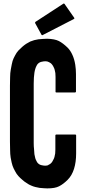

<svg xmlns="http://www.w3.org/2000/svg" viewBox="-20 -1045 520 1065"><path d="M288.1 -537.1Q288.1 -564.5 288.1 -618.2Q288.1 -629.9 287.1 -639.6Q285.2 -649.4 283.2 -658.2Q281.2 -666 277.3 -672.9Q274.4 -679.7 270.5 -684.6Q266.6 -690.4 261.7 -694.3Q257.8 -697.3 252 -700.2Q247.1 -702.1 242.2 -704.1Q236.3 -705.1 231.4 -705.1Q222.7 -705.1 214.8 -703.1Q207 -702.1 201.2 -699.2Q195.3 -696.3 190.4 -691.4Q185.5 -686.5 182.6 -679.7Q178.7 -672.9 175.8 -663.1Q172.9 -654.3 170.9 -641.6Q168.9 -629.9 168 -614.3Q167 -598.6 167 -581.1Q167 -470.7 167 -251Q167 -232.4 168.9 -216.8Q169.9 -201.2 170.9 -189.5Q172.9 -176.8 175.8 -167Q178.7 -158.2 182.6 -151.4Q185.5 -144.5 190.4 -139.6Q195.3 -134.8 201.2 -131.8Q207 -128.9 214.8 -127.9Q222.7 -126 231.4 -126Q236.3 -126 241.2 -127Q247.1 -127.9 251 -131.8Q256.8 -133.8 260.7 -137.7Q265.6 -141.6 269.5 -147.5Q273.4 -153.3 276.4 -160.2Q280.3 -167 282.2 -174.8Q284.2 -183.6 286.1 -193.4Q287.1 -204.1 287.1 -214.8Q287.1 -241.2 287.1 -293.9Q287.1 -295.9 289.1 -297.9Q290 -298.8 292 -298.8Q327.1 -298.8 397.5 -298.8Q399.4 -298.8 400.4 -297.9Q402.3 -295.9 402.3 -293.9Q402.3 -260.7 402.3 -194.3Q402.3 -145.5 390.6 -108.4Q378.9 -71.3 355.5 -47.9Q331.1 -23.4 307.6 -11.7Q285.2 0 242.2 0Q232.4 0 221.7 -1Q210.9 -2 199.2 -2.9Q187.5 -4.9 175.8 -7.8Q164.1 -10.7 153.3 -15.6Q146.5 -18.6 140.6 -21.5Q133.8 -25.4 127 -30.3Q121.1 -34.2 115.2 -38.1Q109.4 -43 103.5 -47.9Q92.8 -56.6 82 -68.4Q71.3 -80.1 63.5 -95.7Q54.7 -111.3 49.8 -125Q44.9 -138.7 39.1 -170.9Q36.1 -190.4 36.1 -212.9Q35.2 -234.4 35.2 -259.8Q35.2 -261.7 35.2 -263.7Q35.2 -263.7 35.2 -264.6Q35.2 -264.6 35.2 -264.6Q35.2 -364.3 35.2 -561.5Q35.2 -561.5 35.2 -562.5Q35.2 -563.5 35.2 -563.5Q35.2 -565.4 35.2 -569.3Q35.2 -594.7 36.1 -617.2Q36.1 -639.6 40 -660.2Q45.9 -693.4 49.8 -707Q54.7 -721.7 63.5 -737.3Q71.3 -752.9 82 -764.6Q93.8 -776.4 103.5 -785.2Q113.3 -793.9 125 -801.8Q135.7 -808.6 147.5 -814.5Q158.2 -818.4 169.9 -822.3Q181.6 -825.2 193.4 -827.1Q205.1 -828.1 218.8 -829.1Q232.4 -830.1 241.2 -830.1Q283.2 -829.1 306.6 -817.4Q329.1 -805.7 354.5 -781.2Q371.1 -764.6 381.8 -740.2Q392.6 -716.8 397.5 -685.5Q399.4 -672.9 400.4 -660.2Q401.4 -647.5 401.4 -633.8Q401.4 -601.6 401.4 -537.1Q401.4 -535.2 399.4 -533.2Q398.4 -532.2 396.5 -532.2Q361.3 -532.2 292 -532.2Q290 -532.2 289.1 -533.2Q287.1 -535.2 288.1 -537.1ZM174.8 -917Q174.8 -918 174.8 -918.9Q174.8 -919.9 174.8 -920.9Q175.8 -922.9 176.8 -923.8Q228.5 -957 331.1 -1024.4Q332 -1025.4 334 -1025.4Q334 -1025.4 335 -1025.4Q336.9 -1024.4 337.9 -1023.4Q355.5 -997.1 391.6 -946.3Q391.6 -945.3 392.6 -944.3Q392.6 -942.4 392.6 -942.4Q391.6 -941.4 390.6 -940.4Q389.6 -939.5 389.6 -939.5Q332 -909.2 216.8 -850.6Q216.8 -850.6 216.8 -850.6Q215.8 -849.6 214.8 -849.6Q213.9 -849.6 211.9 -850.6Q210.9 -851.6 210 -852.5Q198.2 -874 174.8 -917Z"/></svg>

Font: Typeface
Style: Regular
Weight: 400
Version: Version 1.0